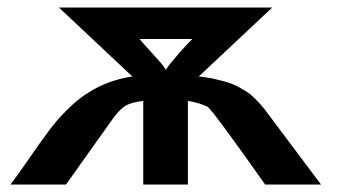

<svg xmlns="http://www.w3.org/2000/svg" viewBox="-20 -492 901 512"><path d="M8 0Q28 -26 58.5 -70.5Q89 -115 112 -145.5Q135 -176 159 -199L158 -198Q231 -273 333 -288L137 -472H706L510 -288Q533 -286 554 -281Q575 -276 589.5 -271.5Q604 -267 619 -258.5Q634 -250 641.5 -245Q649 -240 660 -229Q671 -218 674 -214.5Q677 -211 686 -200L695 -188L836 0H687Q550 -194 534 -207Q512 -218 481 -223V0H362V-223Q329 -219 314 -209.5Q299 -200 282 -177L156 0ZM352 -388Q363 -375 380 -356.5Q397 -338 407 -326.5Q417 -315 422 -306L433 -321Q470 -366 493 -388Z"/></svg>

Font: Coval
Style: Heavy
Weight: 900
Foundry: Context Ltd
Version: Version 001.000